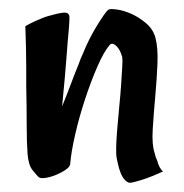

<svg xmlns="http://www.w3.org/2000/svg" viewBox="-20 -384 400 418"><path d="M132.8 -26.4Q131.8 -20.5 122.6 -14.2Q113.3 -7.8 101.1 -2.9Q88.9 2 78.1 3.4Q67.4 4.9 63.5 1Q59.6 -2.9 50.8 -13.7Q42 -24.4 40 -48.8Q38.1 -74.2 38.1 -112.8Q38.1 -151.4 37.1 -198.2V-237.3Q37.1 -254.9 36.6 -278.3Q36.1 -301.8 35.2 -327.1Q43.9 -332 53.2 -336.4Q62.5 -340.8 70.3 -343.8Q79.1 -347.7 86.9 -349.6Q107.4 -355.5 118.2 -356.4Q128.9 -357.4 130.9 -349.6Q131.8 -343.8 129.9 -321.3Q127.9 -301.8 125 -262.2Q122.1 -222.7 115.2 -152.3Q127.9 -183.6 136.2 -206.1Q144.5 -228.5 150.4 -242.2Q156.2 -258.8 161.1 -268.6Q166 -281.2 173.8 -296.9Q181.6 -312.5 189.9 -326.2Q198.2 -339.8 205.6 -350.6Q212.9 -361.3 216.8 -363.3Q219.7 -365.2 234.4 -363.3Q249 -361.3 265.6 -354Q282.2 -346.7 297.9 -333.5Q313.5 -320.3 318.4 -301.8Q324.2 -280.3 322.8 -245.1Q321.3 -210 317.9 -172.9Q314.5 -135.7 312.5 -102.5Q310.5 -69.3 316.4 -51.8Q318.4 -42 322.3 -34.2Q324.2 -26.4 327.6 -20Q331.1 -13.7 335 -10.7Q311.5 0 296.9 4.9Q282.2 9.8 274.4 11.7Q264.6 14.6 260.7 13.7Q252 10.7 245.6 -1Q239.3 -12.7 234.4 -38.1Q232.4 -45.9 232.9 -64Q233.4 -82 235.4 -105Q237.3 -127.9 239.7 -152.8Q242.2 -177.7 243.7 -199.7Q245.1 -221.7 246.1 -237.8Q247.1 -253.9 246.1 -259.8Q241.2 -277.3 232.4 -284.7Q223.6 -292 218.8 -286.1Q206.1 -271.5 191.9 -238.8Q177.7 -206.1 165 -167.5Q152.3 -128.9 143.6 -90.8Q134.8 -52.7 132.8 -26.4Z"/></svg>

Font: Rancho
Style: Regular
Weight: 400
Designer: Font Diner, Inc
Foundry: Font Diner, Inc
Version: Version 1.000